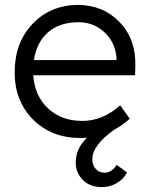

<svg xmlns="http://www.w3.org/2000/svg" viewBox="-20 -555 612 786"><path d="M397 211Q349 211 319.5 182Q290 153 290 111Q290 53 336 9Q327 10 310 10Q191 10 115.5 -65.5Q40 -141 40 -259Q40 -380 113 -457Q186 -534 300 -535Q403 -534 470 -464Q537 -394 534 -285L533 -247H116Q122 -162 177 -111Q232 -60 317 -60Q401 -60 472 -124L511 -69Q483 -43 449 -25Q358 39 358 97Q358 121 372 136.5Q386 152 408 152Q437 152 458 120L500 151Q487 177 459 194Q431 211 397 211ZM119 -309H457V-316Q453 -380 408.5 -422Q364 -464 301 -464Q225 -464 177.5 -423.5Q130 -383 119 -309Z"/></svg>

Font: Easer Grotesk Light
Style: Regular
Weight: 300
Designer: Boardeaser, Bonnie Shaver-Troup, Thomas Jockin
Foundry: Lexend
Version: Version 1.008;Glyphs 3.1.2 (3151)